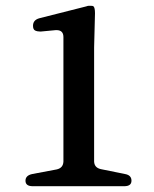

<svg xmlns="http://www.w3.org/2000/svg" viewBox="-20 -643 533 663"><path d="M305 -85Q306 -64 328 -59L412 -42Q434 -38 434 -19Q434 0 409 0H93Q68 0 68 -19Q68 -37 91 -42L176 -58Q198 -63 199 -85V-515Q199 -539 175 -539H173L120 -534Q109 -534 101.5 -537.5Q94 -541 94 -554Q94 -574 116 -580L278 -621Q283 -623 286.5 -623Q290 -623 294 -623Q301 -623 303 -621Q308 -616 308 -597L305 -479Z"/></svg>

Font: Song Myung
Style: Regular
Weight: 400
Designer: JIKJI
Foundry: JIKJI
Version: Version 1.00